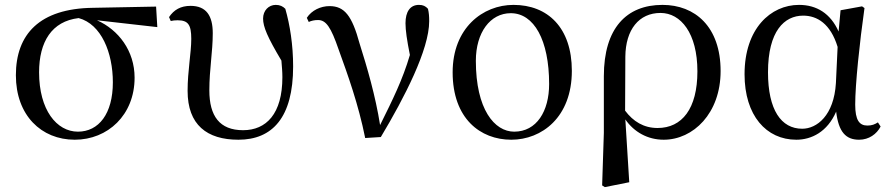

<svg xmlns="http://www.w3.org/2000/svg" viewBox="-20 -557 3645 786"><path d="M286 15C421 15 531 -86 531 -239C531 -349 465 -435 377 -474L624 -446L619 -530L360 -525C142 -522 45 -417 45 -249C45 -85 149 15 286 15ZM302 -483C395 -458 442 -341 442 -220C442 -91 384 -18 299 -18C212 -18 140 -107 140 -261C140 -386 192 -470 302 -483Z M956 15C1095 15 1180 -76 1180 -285C1180 -373 1167 -455 1148 -521C1138 -531 1126 -537 1109 -537C1080 -537 1057 -514 1057 -481C1057 -447 1075 -405 1132 -309C1134 -285 1136 -263 1136 -241C1136 -91 1070 -24 975 -24C879 -24 837 -82 837 -187C837 -274 851 -344 851 -421C851 -492 825 -533 760 -533C720 -533 692 -517 672 -487L679 -471C687 -473 697 -474 707 -474C750 -474 763 -456 763 -398C763 -340 748 -267 748 -185C748 -46 827 15 956 15Z M1475 8 1539 4C1636 -158 1737 -354 1737 -470C1737 -490 1736 -504 1732 -521C1722 -532 1712 -537 1695 -537C1659 -537 1640 -509 1640 -462C1640 -433 1646 -392 1658 -332C1628 -230 1588 -150 1536 -45C1517 -165 1483 -281 1452 -379C1421 -493 1390 -532 1329 -532C1293 -532 1256 -515 1236 -484L1244 -467C1254 -472 1267 -475 1282 -475C1315 -475 1335 -445 1366 -355C1404 -250 1447 -131 1475 8Z M2073 15C2198 15 2321 -77 2321 -267C2321 -444 2222 -537 2082 -537C1956 -537 1833 -442 1833 -261C1833 -72 1946 15 2073 15ZM2085 -18C2004 -18 1928 -110 1928 -308C1928 -424 1987 -503 2071 -503C2166 -503 2228 -393 2228 -213C2228 -102 2177 -18 2085 -18Z M2445 202 2456 209 2556 189 2540 -68C2576 -16 2632 15 2697 15C2818 15 2930 -93 2930 -266C2930 -448 2825 -537 2692 -537C2545 -537 2452 -442 2452 -245V-13ZM2539 -104 2540 -325C2541 -436 2596 -504 2684 -504C2767 -504 2835 -421 2835 -265C2835 -112 2772 -33 2672 -33C2615 -33 2572 -60 2539 -104Z M3240 15C3302 15 3367 -17 3403 -100C3413 -16 3443 15 3497 15C3537 15 3569 -8 3585 -39L3574 -56C3561 -48 3550 -43 3531 -43C3498 -43 3481 -65 3481 -129C3481 -211 3499 -383 3519 -524L3509 -531L3421 -515L3413 -428C3380 -502 3323 -537 3251 -537C3135 -537 3028 -440 3028 -253C3028 -84 3117 15 3240 15ZM3409 -365 3402 -217C3394 -84 3324 -30 3264 -30C3178 -30 3124 -107 3124 -261C3124 -430 3191 -493 3268 -493C3325 -493 3380 -460 3409 -365Z"/></svg>

Font: Noto Serif TC Medium
Style: Regular
Weight: 500
Designer: Ryoko NISHIZUKA 西塚涼子 (kana & ideographs); Frank Grießhammer (Latin, Greek & Cyrillic); Wenlong ZHANG 张文龙 (bopomofo); San
Foundry: Adobe
Version: Version 2.001;hotconv 1.1.0;makeotfexe 2.6.0